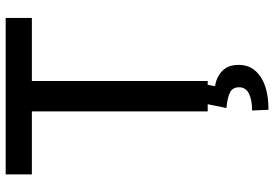

<svg xmlns="http://www.w3.org/2000/svg" viewBox="-168 -600 986 691"><g transform="rotate(-90 325.5 -254.0)"><path d="M43.9 -632.8V-727.1H606.9V-632.8H379.9V0H366.2L361.3 26.4Q395 31.7 416.5 52.7Q438 73.7 438 111.3Q438.5 160.6 396 189.7Q353.5 218.8 276.4 218.8L273.9 159.7Q312.5 159.7 334.7 148.4Q356.9 137.2 357.4 114.3Q357.9 91.3 340.8 81.3Q323.7 71.3 282.7 67.4L296.4 0H270.5V-632.8Z"/></g></svg>

Font: Karasuma Gothic
Style: Regular
Weight: 500
Designer: Rasmus Andersson / Ryoko Nishizuka
Foundry: Genbu
Version: Version 1.00